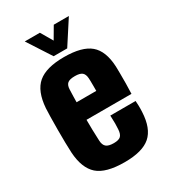

<svg xmlns="http://www.w3.org/2000/svg" viewBox="-192 -874 868 980"><g transform="rotate(-30 242.0 -384.5)"><path d="M249.5 10Q138.5 10 91 -32.2Q43.5 -74.5 37.5 -168Q36 -191.5 35.5 -228.5Q35 -265.5 35 -305.8Q35 -346 35.8 -379.8Q36.5 -413.5 37.5 -430Q44.5 -527 93.5 -568.5Q142.5 -610 247.5 -610Q353.5 -610 401.2 -569.5Q449 -529 453.5 -436Q454 -424 454.2 -396.5Q454.5 -369 454.2 -336Q454 -303 452.5 -275H187.5Q187.5 -246 188.2 -215.8Q189 -185.5 190.5 -151Q191.5 -125 204.8 -113.5Q218 -102 249.5 -102Q279 -102 290.5 -113.5Q302 -125 303.5 -152Q304.5 -167 304.8 -185.5Q305 -204 303.5 -233H452.5Q453.5 -227 454 -205.8Q454.5 -184.5 453.5 -168Q449 -73 401.5 -31.5Q354 10 249.5 10ZM188.5 -378H304.5Q304.5 -395 304.5 -410.5Q304.5 -426 304.2 -437.2Q304 -448.5 303.5 -453Q302 -477 289.5 -487.5Q277 -498 247.5 -498Q216 -498 203.8 -487.5Q191.5 -477 190.5 -453Q190 -433 189.2 -414.2Q188.5 -395.5 188.5 -378ZM204.5 -640 114.5 -779H203.5L244.5 -709L285.5 -779H374.5L284.5 -640Z"/></g></svg>

Font: Big Shoulders Text Thin Black
Style: Regular
Weight: 900
Version: Version 2.002